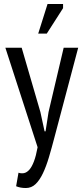

<svg xmlns="http://www.w3.org/2000/svg" viewBox="-20 -740 416 965"><path d="M183 -177 204 -80H209L224 -177L300 -500H373L254 -51Q240 3 226 50Q212 97 195.5 131.5Q179 166 158.5 185.5Q138 205 110 205Q82 205 61 196L73 128Q87 133 101 130Q115 127 127.5 113Q140 99 150.5 71.5Q161 44 169 0L7 -500H89ZM219 -720H297V-699L215 -571H172Z"/></svg>

Font: PT Sans Narrow
Style: Regular
Weight: 400
Width: 3
Designer: A.Korolkova, O.Umpeleva, V.Yefimov
Foundry: ParaType Ltd
Version: Version 2.003W OFL